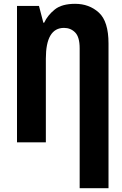

<svg xmlns="http://www.w3.org/2000/svg" viewBox="-20 -745 640 1005"><path d="M548 240V-517Q548 -633 497.5 -679Q447 -725 373 -725Q304 -725 267 -695.5Q230 -666 211 -626H207L184 -714H69V0H220V-438Q220 -599 315 -599Q350 -599 373.5 -575Q397 -551 397 -492V240Z"/></svg>

Font: Noto Sans Mono UI
Style: Bold
Weight: 700
Designer: Monotype Design team
Foundry: Monotype Imaging Inc.
Version: 1.000